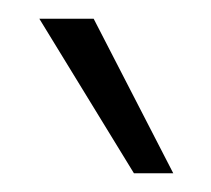

<svg xmlns="http://www.w3.org/2000/svg" viewBox="-20 -740 225 205"><path d="M22 -720H80L165 -555H123Z"/></svg>

Font: Mukta ExtraLight
Style: Regular
Weight: 275
Designer: Girish Dalvi and Yashodeep Gholap
Foundry: Ek Type
Version: Version 2.538;PS 1.002;hotconv 16.6.51;makeotf.lib2.5.65220;